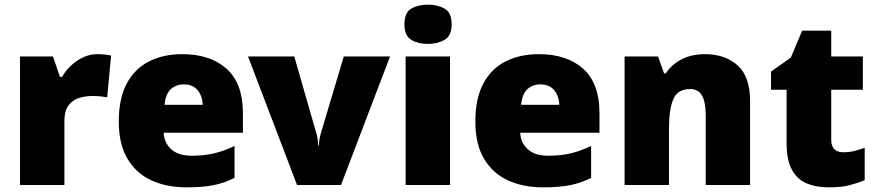

<svg xmlns="http://www.w3.org/2000/svg" viewBox="-20 -796 3771 826"><path d="M400 -563Q416 -563 433 -561Q450 -559 458 -557L441 -377Q431 -379 416.5 -381Q402 -383 376 -383Q352 -383 324.5 -376Q297 -369 277 -345.5Q257 -322 257 -272V0H66V-553H208L238 -465H247Q270 -506 311.5 -534.5Q353 -563 400 -563Z M764 -563Q885 -563 955 -500Q1025 -437 1025 -310V-225H684Q686 -182 716.5 -154Q747 -126 805 -126Q857 -126 900 -136Q943 -146 989 -168V-31Q949 -10 901.5 0Q854 10 782 10Q698 10 632.5 -19.5Q567 -49 529 -112Q491 -175 491 -273Q491 -373 525.5 -437Q560 -501 621.5 -532Q683 -563 764 -563ZM771 -433Q737 -433 714.5 -412Q692 -391 688 -345H852Q851 -382 830.5 -407.5Q810 -433 771 -433Z M1258 0 1047 -553H1246L1340 -226Q1342 -222 1345.5 -204Q1349 -186 1349 -170H1352Q1352 -187 1355.5 -202Q1359 -217 1361 -225L1459 -553H1658L1447 0Z M1821 -776Q1862 -776 1892.5 -759Q1923 -742 1923 -691Q1923 -642 1892.5 -624.5Q1862 -607 1821 -607Q1779 -607 1749.5 -624.5Q1720 -642 1720 -691Q1720 -742 1749.5 -759Q1779 -776 1821 -776ZM1916 -553V0H1725V-553Z M2298 -563Q2419 -563 2489 -500Q2559 -437 2559 -310V-225H2218Q2220 -182 2250.5 -154Q2281 -126 2339 -126Q2391 -126 2434 -136Q2477 -146 2523 -168V-31Q2483 -10 2435.5 0Q2388 10 2316 10Q2232 10 2166.5 -19.5Q2101 -49 2063 -112Q2025 -175 2025 -273Q2025 -373 2059.5 -437Q2094 -501 2155.5 -532Q2217 -563 2298 -563ZM2305 -433Q2271 -433 2248.5 -412Q2226 -391 2222 -345H2386Q2385 -382 2364.5 -407.5Q2344 -433 2305 -433Z M3013 -563Q3099 -563 3153 -515Q3207 -467 3207 -360V0H3016V-302Q3016 -357 3000 -385Q2984 -413 2949 -413Q2895 -413 2876.5 -369Q2858 -325 2858 -242V0H2667V-553H2811L2837 -480H2844Q2870 -519 2912.5 -541Q2955 -563 3013 -563Z M3608 -141Q3634 -141 3655.5 -146.5Q3677 -152 3700 -160V-21Q3669 -8 3634 1Q3599 10 3545 10Q3491 10 3450.5 -7Q3410 -24 3387 -65.5Q3364 -107 3364 -182V-410H3297V-488L3382 -548L3431 -664H3556V-553H3692V-410H3556V-195Q3556 -141 3608 -141Z"/></svg>

Font: Noto Sans Telugu Black
Style: Regular
Weight: 900
Designer: Jelle Bosma - Monotype Design Team
Foundry: Monotype Imaging Inc.
Version: Version 2.005; ttfautohint (v1.8.4.7-5d5b)